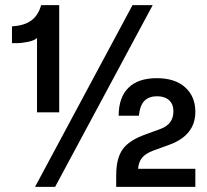

<svg xmlns="http://www.w3.org/2000/svg" viewBox="-20 -732 812 752"><path d="M211.9 -292H125V-583Q114.3 -573.2 89.6 -568.1Q64.9 -563 44.9 -563H26.9V-628.9Q74.2 -631.3 102.1 -651.4Q129.9 -671.4 141.1 -711.9H211.9ZM195.8 0H117.2L499 -711.9H578.1ZM745.1 0H435.1V-44.9Q435.1 -111.8 460.4 -147.2Q485.8 -182.6 548.8 -205.1L608.9 -227.1Q659.2 -245.6 659.2 -295.9Q659.2 -324.2 642.1 -339.6Q625 -355 595.2 -355Q564 -355 546.1 -337.6Q528.3 -320.3 523.9 -278.8H444.8Q444.8 -350.1 482.7 -387.9Q520.5 -425.8 594.2 -425.8Q665.5 -425.8 705.3 -389.9Q745.1 -354 745.1 -293.9Q745.1 -202.1 643.1 -165L580.1 -142.1Q549.3 -130.4 535.9 -113.3Q522.5 -96.2 521 -70.8H745.1Z"/></svg>

Font: Creato Display
Style: Bold
Weight: 700
Version: Version 1.000